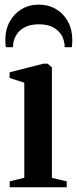

<svg xmlns="http://www.w3.org/2000/svg" viewBox="-20 -790 325 810"><path d="M21 0V-25L82.5 -40V-441L20.5 -461V-485L163.5 -521.5H180.5L199 -505.5V-39.5L261.5 -25V0ZM144 -770.5Q184 -770.5 216 -751.8Q248 -733 266.5 -699.2Q285 -665.5 285 -621.5Q285 -612.5 284.5 -605.5Q284 -598.5 283 -591H252.5Q253 -596 252.5 -601.5Q252 -607 250.5 -612.5Q246.5 -634 233 -651Q219.5 -668 197.5 -677.8Q175.5 -687.5 144 -687.5Q113 -687.5 90.5 -677.8Q68 -668 54.8 -651Q41.5 -634 37 -612.5Q36 -607 35.5 -601.5Q35 -596 35 -591H4.5Q3.5 -598.5 3 -605.5Q2.5 -612.5 2.5 -621.5Q2.5 -665.5 21.2 -699.2Q40 -733 71.8 -751.8Q103.5 -770.5 144 -770.5Z"/></svg>

Font: Merriweather 120pt SemiBold
Style: Regular
Weight: 600
Version: Version 2.100